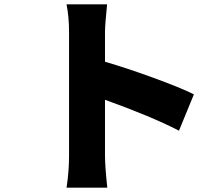

<svg xmlns="http://www.w3.org/2000/svg" viewBox="-20 -821 1040 892"><path d="M880.9 -382.8 811.5 -213.9Q680.7 -281.2 467.8 -357.4V-99.6Q467.8 -47.9 478.5 50.8H289.1Q300.8 -22.5 300.8 -99.6V-670.9Q300.8 -744.1 289.1 -800.8H477.5Q467.8 -705.1 467.8 -670.9V-534.2Q568.4 -504.9 692.9 -459.5Q817.4 -414.1 880.9 -382.8Z"/></svg>

Font: Gen Shin Gothic Heavy
Style: Bold
Weight: 900
Designer: [Source Han Sans]
Ryoko NISHIZUKA  (kana & ideographs); Paul D. Hunt (Latin, Greek & Cyrillic); Wenlong ZHANG  (bopomofo
Version: Version 1.002.20150607